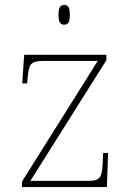

<svg xmlns="http://www.w3.org/2000/svg" viewBox="-20 -758 529 778"><path d="M240 -658C255 -658 263 -666 263 -698C263 -729 255 -738 240 -738C226 -738 217 -729 217 -698C217 -666 226 -658 240 -658ZM69 0H413L418 -138H398L396 -95C393 -39 387 -25 335 -25H103L411 -514V-536H78L70 -420H90L92 -442C97 -497 103 -511 155 -511H376L69 -22Z"/></svg>

Font: Noto Serif Sinhala Thin
Style: Regular
Weight: 100
Designer: Jelle Bosma - Monotype Design Team
Foundry: Monotype Imaging Inc.
Version: Version 2.007